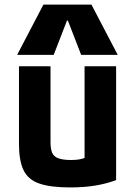

<svg xmlns="http://www.w3.org/2000/svg" viewBox="-20 -810 590 840"><path d="M286 10Q201 10 152 -7Q103 -24 83 -65.5Q63 -107 63 -180V-520H201V-188Q201 -158 208.5 -141Q216 -124 236.5 -117Q257 -110 291 -110Q311 -110 326 -112.5Q341 -115 361 -122.5Q381 -130 412 -144L350 -58V-520H488V-22Q445 -6 396 2Q347 10 286 10ZM55 -570 170 -790H380L495 -570H335L277 -720H273L215 -570Z"/></svg>

Font: M PLUS Code Latin SemiExpanded
Style: Bold
Weight: 700
Width: 6
Designer: Coji Morishita
Foundry: UNDERFOREST DESIGN
Version: Version 1.002; ttfautohint (v1.8.3)